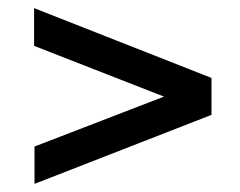

<svg xmlns="http://www.w3.org/2000/svg" viewBox="-20 -592 592 473"><path d="M65 -231V-139L501 -309V-400L64 -572V-479L384 -354Z"/></svg>

Font: Bisquit Text
Style: Regular
Weight: 400
Version: Version 1.004;Glyphs 3.2.3 (3260)